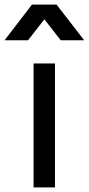

<svg xmlns="http://www.w3.org/2000/svg" viewBox="-88 -815 386 835"><path d="M58 0H151V-539H58ZM-68 -640H34L105 -731L176 -640H278L158 -795H51Z"/></svg>

Font: Mluvka Medium
Style: Regular
Weight: 500
Designer: Modified by Jiří Krblich, Original typeface by Gumpita Rahayu
Foundry: Gumpita Rahayu & Jiří Krblich
Version: Version 2.000;Glyphs 3.1.1 (3134)